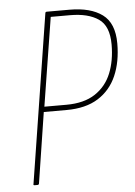

<svg xmlns="http://www.w3.org/2000/svg" viewBox="-49 -694 514 732"><g transform="rotate(-5 207.5 -327.5)"><path d="M54 0Q48 0 50 -5L152 -651Q153 -655 158 -655H245Q325 -655 370 -622Q415 -589 415 -511Q415 -441 392 -388Q369 -335 321.5 -305Q274 -275 200 -275H113L71 -5Q70 0 65 0ZM117 -295H201Q269 -295 311.5 -323Q354 -351 373.5 -399Q393 -447 393 -509Q393 -580 353.5 -607Q314 -634 245 -634H171Z"/></g></svg>

Font: Sofia Sans Condensed Thin
Style: Italic
Weight: 250
Italic angle: -9°
Version: Version 4.100